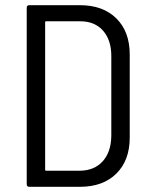

<svg xmlns="http://www.w3.org/2000/svg" viewBox="-20 -720 582 740"><path d="M83 -10V-690Q83 -700 93 -700H288Q377 -700 428.5 -649Q480 -598 480 -510V-190Q480 -102 428.5 -51Q377 0 288 0H93Q83 0 83 -10ZM158 -62H289Q344 -63 376 -98.5Q408 -134 409 -196V-504Q409 -566 377 -602Q345 -638 289 -638H158Q154 -638 154 -634V-66Q154 -62 158 -62Z"/></svg>

Font: Barlow Semi Condensed
Style: Regular
Weight: 400
Width: 4
Designer: Jeremy Tribby
Foundry: Tribby Type
Version: Version 1.408;December 10, 2018;FontCreator 11.5.0.2430 64-b